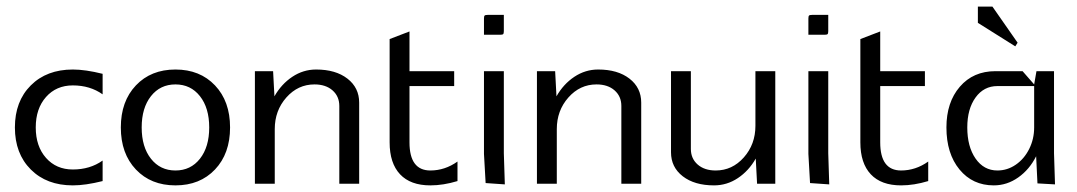

<svg xmlns="http://www.w3.org/2000/svg" viewBox="-20 -555 3254 580"><path d="M290 -8Q238 5 200 5Q121 5 73 -43Q25 -91 25 -170Q25 -249 73 -297Q121 -345 200 -345Q238 -345 290 -332V-270Q252 -297 200 -297Q150 -297 119 -262Q88 -227 88 -170Q88 -113 119 -78Q150 -43 200 -43Q252 -43 290 -70Z M436 -264.5Q408 -229 408 -170Q408 -111 436 -75.5Q464 -40 510 -40Q556 -40 584 -75.5Q612 -111 612 -170Q612 -229 584 -264.5Q556 -300 510 -300Q464 -300 436 -264.5ZM390.5 -43Q345 -91 345 -170Q345 -249 390.5 -297Q436 -345 510 -345Q584 -345 629.5 -297Q675 -249 675 -170Q675 -91 629.5 -43Q584 5 510 5Q436 5 390.5 -43Z M750 0V-340H805L809 -264Q830 -301 863 -323Q896 -345 935 -345Q994 -345 1029.5 -317.5Q1065 -290 1065 -245V0H1005V-235Q1005 -264 984.5 -282Q964 -300 930 -300Q880 -300 845 -260.5Q810 -221 810 -165V0Z M1157 -437 1217 -460V-340H1352V-295H1217V-125Q1217 -40 1280 -40Q1324 -40 1362 -67V-8Q1319 5 1280 5Q1220 5 1188.5 -28.5Q1157 -62 1157 -125Z M1442 -450V-499Q1442 -506 1444 -508Q1446 -510 1453 -510H1502V-461Q1502 -454 1500 -452Q1498 -450 1491 -450ZM1442 -340H1502V-92L1505 2L1447 -2L1442 -90Z M1602 0V-340H1657L1661 -264Q1682 -301 1715 -323Q1748 -345 1787 -345Q1846 -345 1881.5 -317.5Q1917 -290 1917 -245V0H1857V-235Q1857 -264 1836.5 -282Q1816 -300 1782 -300Q1732 -300 1697 -260.5Q1662 -221 1662 -165V0Z M2322 0H2267L2263 -76Q2242 -39 2209 -17Q2176 5 2137 5Q2078 5 2042.5 -22.5Q2007 -50 2007 -95V-340H2067V-105Q2067 -76 2087.5 -58Q2108 -40 2142 -40Q2192 -40 2227 -79.5Q2262 -119 2262 -175V-340H2322Z M2422 -450V-499Q2422 -506 2424 -508Q2426 -510 2433 -510H2482V-461Q2482 -454 2480 -452Q2478 -450 2471 -450ZM2422 -340H2482V-92L2485 2L2427 -2L2422 -90Z M2579 -437 2639 -460V-340H2774V-295H2639V-125Q2639 -40 2702 -40Q2746 -40 2784 -67V-8Q2741 5 2702 5Q2642 5 2610.5 -28.5Q2579 -62 2579 -125Z M3047 -415 2934 -486V-535H2978L3054 -426ZM2839 -170Q2839 -246 2879.5 -293Q2920 -340 2987 -340H3069L3104 -300L3111 -340H3164V-92L3167 2L3114 -1L3110 -83Q3090 -43 3056 -19Q3022 5 2982 5Q2918 5 2878.5 -43Q2839 -91 2839 -170ZM2902 -170Q2902 -112 2927 -76Q2952 -40 2993 -40Q3023 -40 3048.5 -57.5Q3074 -75 3089 -105Q3104 -135 3104 -170V-295H2993Q2952 -295 2927 -260.5Q2902 -226 2902 -170Z"/></svg>

Font: Glametrix
Style: Regular
Weight: 500
Designer: gluk
Foundry: gluk
Version: Version 0.40